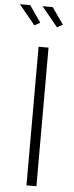

<svg xmlns="http://www.w3.org/2000/svg" viewBox="-82 -949 380 980"><g transform="rotate(5 108.0 -459.0)"><path d="M144 0H93V-710H144ZM178 -817 95 -918H147L207 -833ZM62 -817 -21 -918H32L91 -833Z"/></g></svg>

Font: Raleway
Style: Light
Weight: 300
Designer: Matt McInerney, Pablo Impallari, Rodrigo Fuenzalida
Foundry: Matt McInerney, Pablo Impallari, Rodrigo Fuenzalida
Version: Version 3.000